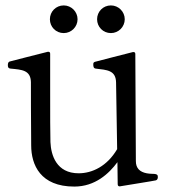

<svg xmlns="http://www.w3.org/2000/svg" viewBox="-20 -679 644 708"><path d="M215 -557C243 -557 266 -580 266 -608C266 -636 243 -659 215 -659C186 -659 164 -636 164 -608C164 -580 186 -557 215 -557ZM389 -557C417 -557 440 -580 440 -608C440 -636 417 -659 389 -659C360 -659 338 -636 338 -608C338 -580 360 -557 389 -557ZM542 -38C534 -38 527 -39 521 -40C495 -45 481 -59 481 -85L479 -480C479 -485 476 -488 470 -487C440 -479 343 -455 330 -451C325 -449 324 -447 324 -442C324 -436 324 -427 333 -426C375 -421 407 -420 408 -375L412 -129C375 -66 320 -40 270 -40C188 -40 168 -107 166 -155C165 -179 165 -263 165 -341V-481C165 -486 162 -489 156 -488C126 -480 28 -456 15 -452C10 -450 9 -444 9 -439C9 -434 9 -427 19 -426C60 -422 93 -421 94 -376C94 -376 94 -214 95 -143C95 -71 129 9 254 9C331 9 382 -39 413 -81L414 0C414 6 417 9 423 8C452 3 548 -12 555 -14C561 -16 562 -22 562 -26C562 -33 561 -38 542 -38Z"/></svg>

Font: Shippori Mincho OTF
Style: Regular
Weight: 400
Designer: FONTDASU
Foundry: FONTDASU / Google Inc. / but / Adobe
Version: Version 3.300;hotconv 1.0.109;makeotfexe 2.5.65596